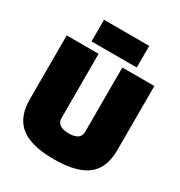

<svg xmlns="http://www.w3.org/2000/svg" viewBox="-208 -1045 1125 1199"><g transform="rotate(30 355.0 -445.5)"><path d="M39 -239V-700H269V-237Q269 -225 272.5 -215Q276 -205 283 -198Q290 -191 300.5 -186Q311 -181 324.5 -178.5Q338 -176 355 -176Q374 -176 388 -179Q402 -182 412 -187Q422 -192 428 -199.5Q434 -207 437 -216.5Q440 -226 440 -237V-700H671V-239Q671 -187 659 -146.5Q647 -106 622.5 -76.5Q598 -47 560.5 -28Q523 -9 471.5 0.5Q420 10 354 10Q290 10 239 0.5Q188 -9 150.5 -28Q113 -47 88.5 -76.5Q64 -106 51.5 -146.5Q39 -187 39 -239ZM192 -745V-901H518V-745Z"/></g></svg>

Font: Georama Black
Style: Regular
Weight: 900
Designer: Jean-Baptiste Levee
Foundry: Production Type
Version: Version 1.001